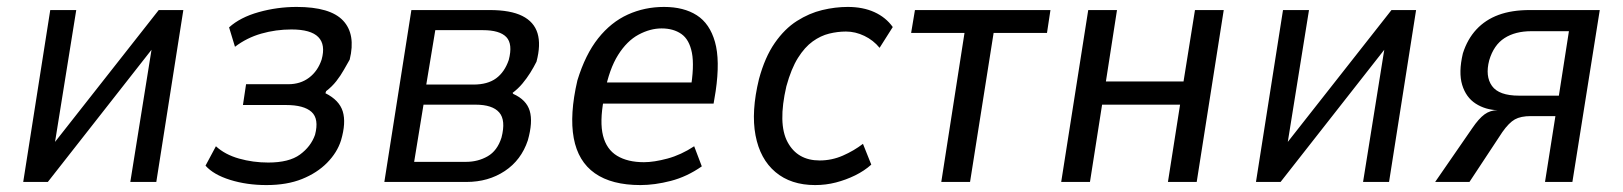

<svg xmlns="http://www.w3.org/2000/svg" viewBox="-20 -525 4682 554"><path d="M47 0 125 -496H200L136 -98H125L438 -496H509L431 0H356L420 -399H431L118 0Z M749 9Q692 9 644 -6Q596 -21 573 -47L603 -103Q629 -79 669.5 -67.5Q710 -56 754 -56Q814 -56 845.5 -79Q877 -102 889 -136Q901 -182 879 -202Q857 -222 805 -222H681L690 -282H812Q847 -282 872 -301Q897 -320 908 -353Q920 -396 898.5 -418Q877 -440 821 -440Q776 -440 734 -428Q692 -416 658 -390L641 -446Q673 -475 726.5 -490Q780 -505 836 -505Q933 -505 970 -465.5Q1007 -426 989 -353Q982 -341 972.5 -324Q963 -307 950.5 -291Q938 -275 921 -262L919 -256Q959 -236 969 -203.5Q979 -171 964 -120Q953 -85 924 -55.5Q895 -26 851.5 -8.5Q808 9 749 9Z M1089 0 1167 -496H1393Q1453 -496 1487 -479Q1521 -462 1531 -429Q1541 -396 1528 -347Q1520 -331 1510 -315Q1500 -299 1487.5 -284Q1475 -269 1459 -257L1461 -254Q1499 -237 1508.5 -205Q1518 -173 1503 -120Q1484 -63 1436.5 -31.5Q1389 0 1326 0ZM1175 -58H1325Q1359 -58 1387 -74Q1415 -90 1427 -128Q1440 -178 1420.5 -200.5Q1401 -223 1352 -223H1202ZM1210 -281H1346Q1387 -281 1411.5 -299Q1436 -317 1448 -352Q1460 -398 1441 -418Q1422 -438 1373 -438H1236Z M1828 9Q1745 9 1696.5 -25Q1648 -59 1635.5 -126.5Q1623 -194 1646 -293Q1669 -368 1706 -414.5Q1743 -461 1791.5 -483Q1840 -505 1896 -505Q1953 -505 1990.5 -481Q2028 -457 2043 -404Q2058 -351 2045 -262L2039 -226H1702L1712 -287H1993L1972 -264Q1984 -334 1976.5 -372.5Q1969 -411 1946 -427Q1923 -443 1889 -443Q1856 -443 1822.5 -425Q1789 -407 1763.5 -366.5Q1738 -326 1725 -259L1722 -238Q1710 -173 1720 -133.5Q1730 -94 1760.5 -75.5Q1791 -57 1838 -57Q1867 -57 1906 -67.5Q1945 -78 1983 -103L2005 -45Q1962 -15 1915.5 -3Q1869 9 1828 9Z M2332 9Q2262 9 2217.5 -28.5Q2173 -66 2160 -134.5Q2147 -203 2170 -297Q2187 -360 2215.5 -401Q2244 -442 2279.5 -464.5Q2315 -487 2352.5 -496Q2390 -505 2426 -505Q2470 -505 2503 -490Q2536 -475 2556 -447L2518 -387Q2500 -409 2474 -421.5Q2448 -434 2421 -434Q2397 -434 2372.5 -428Q2348 -422 2325 -405.5Q2302 -389 2282.5 -358Q2263 -327 2249 -276Q2224 -168 2252.5 -115Q2281 -62 2345 -62Q2380 -62 2412 -76Q2444 -90 2470 -110L2494 -50Q2474 -32 2447.5 -19Q2421 -6 2392 1.5Q2363 9 2332 9Z M2696 0 2763 -430H2609L2620 -496H3011L3001 -430H2847L2779 0Z M3042 0 3120 -496H3203L3171 -290H3395L3428 -496H3511L3433 0H3350L3385 -223H3160L3125 0Z M3604 0 3682 -496H3757L3693 -98H3682L3995 -496H4066L3988 0H3913L3977 -399H3988L3675 0Z M4121 0 4228 -155Q4247 -183 4263.5 -195Q4280 -207 4301 -207H4305H4302Q4266 -208 4238 -226Q4210 -244 4199 -280Q4188 -316 4201 -371Q4214 -412 4240 -440Q4266 -468 4304 -482Q4342 -496 4394 -496H4596L4517 0H4438L4468 -190H4397Q4368 -190 4351 -180.5Q4334 -171 4315 -144L4220 0ZM4363 -249H4478L4507 -435H4399Q4352 -435 4321 -415Q4290 -395 4277 -351Q4265 -305 4285 -277Q4305 -249 4363 -249Z"/></svg>

Font: Nunito Sans 7pt Condensed
Style: Italic
Weight: 400
Width: 3
Italic angle: -9°
Designer: Vernon Adams
Foundry: Vernon Adams
Version: Version 3.101;gftools[0.9.27]